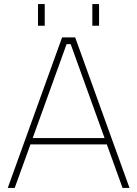

<svg xmlns="http://www.w3.org/2000/svg" viewBox="-20 -920 672 940"><path d="M166 -794V-900H199V-794ZM432 -794V-900H465V-794ZM18 0 284 -737H348L614 0H580L503 -213H129L52 0ZM140 -244H492L326 -704H306Z"/></svg>

Font: Tomorrow ExtraLight
Style: Regular
Weight: 275
Designer: Tony de Marco, Monica Rizzolli
Foundry: Just in Type
Version: Version 2.002